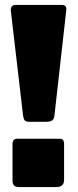

<svg xmlns="http://www.w3.org/2000/svg" viewBox="-20 -762 317 782"><path d="M241 -29Q241 0 208 0H58Q31 0 31 -25V-175Q31 -197 50 -197H223Q241 -197 241 -177ZM202 -294Q201 -279 193.5 -272.5Q186 -266 169 -266H100Q85 -266 80.5 -272Q76 -278 74 -291L24 -719Q23 -730 28.5 -736Q34 -742 43 -742H232Q252 -742 250 -721Z"/></svg>

Font: Libre Franklin Thin Black
Style: Regular
Weight: 900
Version: Version 3.000